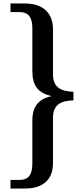

<svg xmlns="http://www.w3.org/2000/svg" viewBox="-20 -819 478 1098"><path d="M40 -799V-750H90C148 -750 165 -714 165 -655V-412C165 -329 198 -287 274 -270V-269C199 -253 165 -208 165 -130V113C165 175 148 210 90 210H40V259H124C228 259 283 206 283 114V-145C283 -225 334 -243 400 -245V-294C334 -297 283 -314 283 -395V-652C283 -742 228 -799 124 -799Z"/></svg>

Font: Noto Serif Sinhala SemiBold
Style: Regular
Weight: 600
Designer: Jelle Bosma - Monotype Design Team
Foundry: Monotype Imaging Inc.
Version: Version 2.007